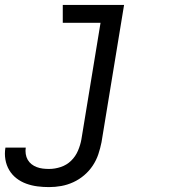

<svg xmlns="http://www.w3.org/2000/svg" viewBox="-70 -550 690 783"><path d="M130 213Q106 213 82.5 210Q59 207 37 199Q15 191 -3 177Q-21 163 -32.5 143.5Q-44 124 -48 100.5Q-52 77 -48 53Q-48 53 -48 52.5Q-48 52 -48 52H35Q35 52 35 52Q35 52 35 52Q33 65 35 78Q37 91 43 101.5Q49 112 58.5 119.5Q68 127 80 131.5Q92 136 104.5 137.5Q117 139 130 139Q154 139 178 131Q202 123 220 105.5Q238 88 248 64.5Q258 41 262 18L340 -457H186V-530H436L344 30Q339 55 331 79Q323 103 308.5 125Q294 147 273.5 164.5Q253 182 229 193Q205 204 180 208.5Q155 213 130 213Z"/></svg>

Font: Iosevka Curly Extended Oblique
Style: Regular
Weight: 400
Width: 7
Italic angle: -9°
Monospace: yes
Designer: Belleve Invis
Foundry: Belleve Invis
Version: Version 11.1.0; ttfautohint (v1.8.3)